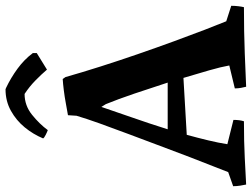

<svg xmlns="http://www.w3.org/2000/svg" viewBox="-128 -775 911 695"><g transform="rotate(-90 327.5 -427.5)"><path d="M7 8Q5 0 3 -13.5Q1 -27 1 -39L52 -57Q57 -71 71.5 -107Q86 -143 105.5 -194Q125 -245 146.5 -302.5Q168 -360 189.5 -417Q211 -474 228.5 -523Q246 -572 256 -606L258 -637Q276 -640 300 -644.5Q324 -649 348 -652Q372 -655 389 -656L396 -646Q413 -586 434.5 -518.5Q456 -451 479.5 -383Q503 -315 525.5 -253.5Q548 -192 567 -142.5Q586 -93 598 -64L654 -46Q654 -33 652.5 -20.5Q651 -8 649 0Q560 0 482 3Q404 6 361 8Q359 0 357 -10.5Q355 -21 355 -33L438 -53Q433 -82 420.5 -125.5Q408 -169 393 -219L187 -207Q176 -167 167 -129.5Q158 -92 153 -60L241 -38Q241 -15 236 0Q162 0 103.5 3Q45 6 7 8ZM207 -276H376Q356 -338 336 -397Q316 -456 298 -500L288 -516Q274 -474 251 -408.5Q228 -343 207 -276ZM352 -863 357 -861Q393 -844 426.5 -819.5Q460 -795 483 -764V-750L423 -713Q406 -733 383.5 -755Q361 -777 335 -794Q293 -794 259.5 -767Q226 -740 204 -710Q198 -712 187 -717.5Q176 -723 174 -727Q189 -763 214 -793.5Q239 -824 274 -843.5Q309 -863 352 -863Z"/></g></svg>

Font: Labrada SemiBold
Style: Regular
Weight: 600
Designer: Mercedes Jáuregui
Foundry: Omnibus-Type Team
Version: Version 1.000; ttfautohint (v1.8.4.7-5d5b)